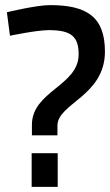

<svg xmlns="http://www.w3.org/2000/svg" viewBox="-20 -732 431 752"><path d="M391 -530C391 -665 321 -712 176 -712C122 -712 7 -684 7 -684L19 -592C19 -592 123 -614 172 -614C261 -614 288 -587 288 -519C288 -396 105 -375 105 -243V-202H205V-240C205 -327 391 -356 391 -530ZM104 0H206V-132H104Z"/></svg>

Font: TitilliumText22L
Style: 600 wt
Weight: 600
Designer: Campivisivi
Foundry: Campivisivi
Version: 1.000